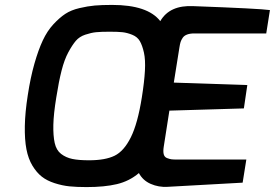

<svg xmlns="http://www.w3.org/2000/svg" viewBox="-20 -757 1118 781"><path d="M209 -361Q198 -294 197 -249.5Q196 -205 202.5 -175.5Q209 -146 228.5 -131Q248 -116 274 -110.5Q300 -105 342 -105Q408 -105 446 -123.5Q484 -142 512 -198Q540 -254 557 -361Q567 -424 569.5 -469Q572 -514 565.5 -543Q559 -572 549 -589.5Q539 -607 518 -615.5Q497 -624 478 -626Q459 -628 426 -628Q391 -628 371 -626Q351 -624 327 -616Q303 -608 288.5 -591Q274 -574 258 -544.5Q242 -515 230.5 -470Q219 -425 209 -361ZM93 -370Q104 -442 120 -498Q136 -554 154 -592.5Q172 -631 197 -658Q222 -685 245.5 -700.5Q269 -716 303 -724Q337 -732 365.5 -734.5Q394 -737 436 -737Q581 -737 632 -671Q670 -737 767 -732Q1038 -722 1078 -716L1063 -621H771Q753 -621 741 -616.5Q729 -612 723 -603Q717 -594 714.5 -586Q712 -578 710 -565L687 -421L986 -411L972 -316L669 -307L646 -160Q643 -141 646 -129.5Q649 -118 659.5 -114Q670 -110 677.5 -109Q685 -108 700 -108H982L967 -14L661 3Q625 5 593 -9Q561 -23 545 -53Q506 -20 455.5 -8Q405 4 332 4Q292 4 262.5 1Q233 -2 202 -12Q171 -22 150 -38.5Q129 -55 112 -83Q95 -111 87.5 -150Q80 -189 81 -244.5Q82 -300 93 -370Z"/></svg>

Font: Exo
Style: Demi Bold Italic
Weight: 600
Designer: Natanael Gama
Version: Version 1